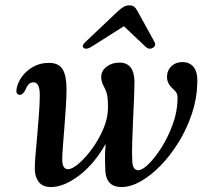

<svg xmlns="http://www.w3.org/2000/svg" viewBox="-20 -706 796 736"><path d="M113.5 -57.5Q113 -76 116 -111Q119 -146 122.8 -188.2Q126.5 -230.5 129.5 -271.2Q132.5 -312 132.5 -342.5Q132.5 -390.5 108 -390.5Q88.5 -390.5 78 -362.5Q68 -342.5 56.5 -342.5Q40 -342.5 43.5 -364.5Q47 -388 63.5 -411.2Q80 -434.5 106.8 -449.8Q133.5 -465 167.5 -465Q205.5 -465 220.2 -440.2Q235 -415.5 235 -365Q235 -336.5 232.5 -297Q230 -257.5 226.8 -217Q223.5 -176.5 221 -143.8Q218.5 -111 218.5 -95Q219 -74.5 224.5 -66Q230 -57.5 241 -57.5Q257 -57.5 282.2 -79.2Q307.5 -101 333.2 -136.2Q359 -171.5 376.5 -213Q394 -254.5 394 -294Q394 -324 391.2 -339.5Q388.5 -355 379.5 -371.5Q367 -394.5 368 -413.5Q369 -435.5 389.2 -450.8Q409.5 -466 438 -466Q494.5 -466 495.5 -392.5Q495.5 -371.5 494 -332.8Q492.5 -294 490.2 -248.5Q488 -203 486.8 -160.5Q485.5 -118 487 -89.5Q488 -53.5 510 -53.5Q525.5 -53.5 550 -77.5Q574.5 -101.5 599.5 -141.2Q624.5 -181 642 -228.8Q659.5 -276.5 660.5 -324Q661.5 -339.5 657.5 -348Q653.5 -356.5 641.5 -367Q630.5 -376.5 624.8 -389Q619 -401.5 620.5 -418Q622.5 -439 638.5 -453.5Q654.5 -468 679.5 -468Q707.5 -468 723.2 -447.8Q739 -427.5 736 -381Q734 -324 714.8 -267.5Q695.5 -211 664.8 -161Q634 -111 596.5 -72.2Q559 -33.5 520 -11.2Q481 11 446 11Q389.5 11 384 -47Q383 -64 382.5 -92.2Q382 -120.5 385 -154.5Q340.5 -76 282.5 -32.5Q224.5 11 175 11Q144 11 129 -8Q114 -27 113.5 -57.5ZM566.5 -523Q552.5 -514.5 539.5 -525.5L455 -605.5L328.5 -525.5Q309.5 -514.5 300 -523Q292 -531.5 309 -546.5L432.5 -663.5Q444 -674 454 -679.8Q464 -685.5 476 -685.5Q488 -685.5 494.8 -679.8Q501.5 -674 507 -663.5L571.5 -546.5Q580 -531.5 566.5 -523Z"/></svg>

Font: Fraunces 9pt S000
Style: Italic
Weight: 400
Italic angle: -16°
Version: Version 1.000; ttfautohint (v1.8.3)